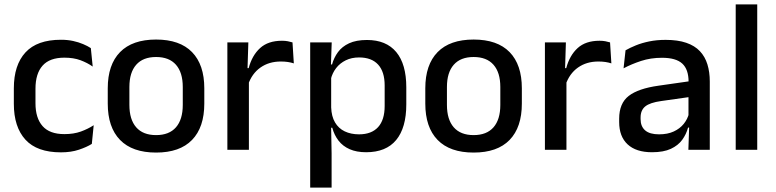

<svg xmlns="http://www.w3.org/2000/svg" viewBox="-20 -682 3531 874"><path d="M257.5 11.5Q148.5 11.5 95.8 -46.2Q43 -104 43 -209.5V-280Q43 -386 96 -443.5Q149 -501 257.5 -501Q287.5 -501 312.8 -495.5Q338 -490 358.5 -481.2Q379 -472.5 393.5 -463L402 -379Q378 -396 346.5 -407.8Q315 -419.5 273 -419.5Q206 -419.5 173.8 -383.2Q141.5 -347 141.5 -278V-212Q141.5 -144.5 173.8 -108Q206 -71.5 273 -71.5Q315.5 -71.5 348 -83.2Q380.5 -95 406.5 -112L398 -27Q375 -12.5 339.2 -0.5Q303.5 11.5 257.5 11.5Z M690.5 12.5Q582.5 12.5 526.5 -45Q470.5 -102.5 470.5 -210.5V-280Q470.5 -387.5 526.5 -444.8Q582.5 -502 690.5 -502Q798.5 -502 854.2 -444.8Q910 -387.5 910 -280V-210.5Q910 -102.5 854.2 -45Q798.5 12.5 690.5 12.5ZM690.5 -67Q750 -67 781 -102.5Q812 -138 812 -204.5V-286Q812 -352 781 -387.2Q750 -422.5 690.5 -422.5Q631 -422.5 600 -387.2Q569 -352 569 -286V-204.5Q569 -138 600 -102.5Q631 -67 690.5 -67Z M1109 -295.5 1088 -372H1112Q1127.5 -430 1164 -463.2Q1200.5 -496.5 1263.5 -496.5Q1278.5 -496.5 1290.2 -494.2Q1302 -492 1311.5 -489L1317.5 -393.5Q1305.5 -397.5 1290.5 -399.8Q1275.5 -402 1258 -402Q1204.5 -402 1165.5 -374.5Q1126.5 -347 1109 -295.5ZM1015 0V-489H1110.5L1106 -346.5L1113 -339.5V0Z M1646.5 11Q1603 11 1571.8 -2.8Q1540.5 -16.5 1521 -41.8Q1501.5 -67 1492.5 -100.5H1460L1487.5 -193Q1489 -152 1505 -124.8Q1521 -97.5 1549.2 -84Q1577.5 -70.5 1614.5 -70.5Q1671 -70.5 1701 -103.2Q1731 -136 1731 -199.5V-293Q1731 -355.5 1701.2 -388Q1671.5 -420.5 1614.5 -420.5Q1580.5 -420.5 1554 -407.5Q1527.5 -394.5 1510.2 -372.2Q1493 -350 1486 -321.5L1463 -388.5H1491.5Q1500 -419.5 1518.5 -444.8Q1537 -470 1569.2 -485Q1601.5 -500 1650.5 -500Q1738 -500 1783.8 -445Q1829.5 -390 1829.5 -284.5V-207Q1829.5 -100.5 1783.5 -44.8Q1737.5 11 1646.5 11ZM1392 172V-489H1490L1486 -374.5L1487.5 -345.5V-140.5L1487 -121.5L1489.5 17V172Z M2136 12.5Q2028 12.5 1972 -45Q1916 -102.5 1916 -210.5V-280Q1916 -387.5 1972 -444.8Q2028 -502 2136 -502Q2244 -502 2299.8 -444.8Q2355.5 -387.5 2355.5 -280V-210.5Q2355.5 -102.5 2299.8 -45Q2244 12.5 2136 12.5ZM2136 -67Q2195.5 -67 2226.5 -102.5Q2257.5 -138 2257.5 -204.5V-286Q2257.5 -352 2226.5 -387.2Q2195.5 -422.5 2136 -422.5Q2076.5 -422.5 2045.5 -387.2Q2014.5 -352 2014.5 -286V-204.5Q2014.5 -138 2045.5 -102.5Q2076.5 -67 2136 -67Z M2554.5 -295.5 2533.5 -372H2557.5Q2573 -430 2609.5 -463.2Q2646 -496.5 2709 -496.5Q2724 -496.5 2735.8 -494.2Q2747.5 -492 2757 -489L2763 -393.5Q2751 -397.5 2736 -399.8Q2721 -402 2703.5 -402Q2650 -402 2611 -374.5Q2572 -347 2554.5 -295.5ZM2460.5 0V-489H2556L2551.5 -346.5L2558.5 -339.5V0Z M3113.5 0 3117.5 -116 3114 -131V-285L3114.5 -309.5Q3114.5 -366 3085.8 -392.5Q3057 -419 2993.5 -419Q2942 -419 2898 -404.5Q2854 -390 2818.5 -371L2827.5 -453Q2847.5 -464.5 2874.5 -475.5Q2901.5 -486.5 2935.5 -493.5Q2969.5 -500.5 3010 -500.5Q3065.5 -500.5 3104 -487.2Q3142.5 -474 3166 -449Q3189.5 -424 3200.2 -389Q3211 -354 3211 -311V0ZM2948 11Q2875.5 11 2837 -24.8Q2798.5 -60.5 2798.5 -126.5V-141.5Q2798.5 -211.5 2841.8 -245.2Q2885 -279 2978 -292L3125 -313L3130.5 -242L2989.5 -222Q2939 -215 2917.5 -197.8Q2896 -180.5 2896 -147V-140Q2896 -106.5 2916.8 -88.5Q2937.5 -70.5 2980 -70.5Q3019 -70.5 3047 -83.5Q3075 -96.5 3092.5 -118.2Q3110 -140 3116.5 -166.5L3130 -101H3112Q3104 -71 3085.5 -45.5Q3067 -20 3033.8 -4.5Q3000.5 11 2948 11Z M3329 0V-662H3427V0Z"/></svg>

Font: Anek Gurmukhi Medium
Style: Regular
Weight: 500
Designer: Sarang Kulkarni (Gurmukhi), Yesha Goshar (Latin)
Foundry: Ek Type
Version: Version 1.003